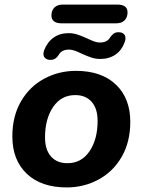

<svg xmlns="http://www.w3.org/2000/svg" viewBox="-20 -810 624 840"><path d="M34 -213Q34 -301 71.5 -366Q109 -431 173 -465.5Q237 -500 312 -500Q424 -500 487 -440Q550 -380 550 -277Q550 -189 512.5 -124Q475 -59 411 -24.5Q347 10 272 10Q160 10 97 -50Q34 -110 34 -213ZM407 -281Q407 -335 381 -364.5Q355 -394 309 -394Q248 -394 212.5 -342Q177 -290 177 -209Q177 -155 203 -125.5Q229 -96 275 -96Q336 -96 371.5 -148Q407 -200 407 -281ZM205 -742Q205 -764 218 -777Q231 -790 255 -790H493Q538 -790 538 -756Q538 -734 525 -721Q512 -708 489 -708H249Q227 -708 216 -717Q205 -726 205 -742ZM170 -574Q170 -581 173 -590Q187 -626 214.5 -645.5Q242 -665 280 -665Q300 -665 318.5 -659Q337 -653 361 -642Q380 -633 392.5 -628.5Q405 -624 417 -624Q450 -624 462 -647Q470 -658 478 -663.5Q486 -669 499 -669Q513 -669 521 -662Q529 -655 529 -642Q529 -635 526 -627Q513 -590 485 -571Q457 -552 419 -552Q399 -552 380.5 -558Q362 -564 338 -575Q319 -584 306.5 -588.5Q294 -593 282 -593Q249 -593 237 -570Q230 -559 221.5 -553.5Q213 -548 200 -548Q187 -548 178.5 -555Q170 -562 170 -574Z"/></svg>

Font: SN Pro Bold
Style: Bold Italic
Weight: 700
Italic angle: -9°
Designer: Tobias Whetton
Foundry: Supernotes
Version: Version 1.003